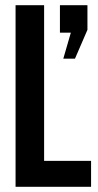

<svg xmlns="http://www.w3.org/2000/svg" viewBox="-20 -720 379 740"><path d="M40 -700H150V-100H331V0H40ZM211 -594V-700H317V-605L269 -494H224L253 -594Z"/></svg>

Font: BebasNeueW03-Regular
Style: Regular
Weight: 400
Designer: Ryoichi Tsunekawa
Foundry: Ryoichi Tsunekawa
Version: Version 1.30